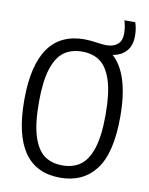

<svg xmlns="http://www.w3.org/2000/svg" viewBox="-96 -957 805 1037"><g transform="rotate(10 306.0 -439.0)"><path d="M569.5 -370Q569.5 -171.5 500.5 -81Q431.5 9.5 306.5 9.5Q43 9.5 43 -370Q43 -749.5 306.5 -749.5Q337 -749.5 376 -743.5Q410 -738.5 427.5 -738.5Q466.5 -738.5 489.2 -757.8Q512 -777 512 -817.5Q512 -836 509.2 -852.5Q506.5 -869 501 -888H560.5Q566.5 -870 569.2 -852.8Q572 -835.5 572 -813.5Q572 -761.5 544.5 -730.8Q517 -700 470.5 -693Q569.5 -605 569.5 -370ZM489.5 -367.5Q489.5 -485 467.5 -554.2Q445.5 -623.5 405.5 -652.8Q365.5 -682 306.5 -682Q247.5 -682 207.2 -653Q167 -624 145 -555.8Q123 -487.5 123 -372.5Q123 -255 145 -185.8Q167 -116.5 207.2 -87.2Q247.5 -58 306.5 -58Q365 -58 405.2 -87Q445.5 -116 467.5 -184.2Q489.5 -252.5 489.5 -367.5Z"/></g></svg>

Font: Encode Sans Condensed
Style: Regular
Weight: 400
Width: 3
Designer: Multiple Designers
Foundry: Impallari Type
Version: Version 2.000